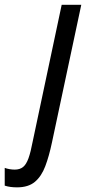

<svg xmlns="http://www.w3.org/2000/svg" viewBox="-149 -558 366 818"><path d="M-76.2 240.2Q-90.8 240.2 -103.8 238.5Q-116.7 236.8 -128.9 232.9V157.2Q-120.1 160.6 -108.6 162.6Q-97.2 164.6 -86.4 164.6Q-64.5 164.6 -50.8 153.6Q-37.1 142.6 -27.6 116.2Q-18.1 89.8 -9.3 43L113.8 -537.6H197.3L72.3 49.3Q60.1 107.4 43.9 150.1Q27.8 192.9 -0.2 216.6Q-28.3 240.2 -76.2 240.2Z"/></svg>

Font: Open Sans Condensed Medium
Style: Italic
Weight: 500
Width: 3
Italic angle: -12°
Designer: Monotype Design Team
Foundry: Monotype Imaging Inc.
Version: Version 3.000